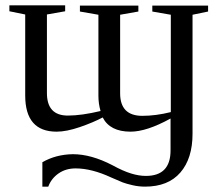

<svg xmlns="http://www.w3.org/2000/svg" viewBox="-20 -480 817 716"><path d="M511 -48H510Q561 -48 617 -62V-425L548 -437V-459H756V-437L698 -425V19Q698 111 652.5 163.5Q607 216 521 216Q497 216 473.5 210.5Q450 205 437 200Q424 195 395 182Q322 148 262 148Q225 148 198 167Q171 186 160 216H138V125Q188 96 252 95Q320 95 399 136Q439 158 469 167Q498 176 524 176Q616 176 616 81V-38Q527 11 467 11Q390 11 363 -42Q327 -23 277.5 -6Q228 11 191 11Q74 11 74 -124V-426L15 -438V-460H223V-438L155 -426V-133Q155 -49 233 -49Q284 -49 355 -66Q347 -93 347 -123V-425L278 -437V-459H496V-437L428 -425V-132Q428 -48 511 -48Z"/></svg>

Font: Libra Serif Modern
Style: Regular
Weight: 400
Designer: Stefan Peev, Context Ltd
Foundry: Stefan Peev, Context Ltd
Version: Version 1.000